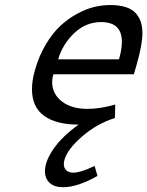

<svg xmlns="http://www.w3.org/2000/svg" viewBox="-20 -495 599 780"><path d="M122.6 -212.4Q138.7 -269 166.3 -314.9Q193.8 -360.8 225.1 -389.9Q256.3 -418.9 292.7 -438.7Q329.1 -458.5 362.3 -466.6Q395.5 -474.6 427.7 -474.6Q464.8 -474.6 491 -466.1Q517.1 -457.5 531.5 -441.4Q545.9 -425.3 552.2 -405.5Q558.6 -385.7 558.6 -360.4Q558.6 -313.5 534.7 -231L523.9 -193.4H196.8Q191.9 -177.2 191.9 -161.1Q191.9 -114.3 230.7 -83.5Q269.5 -52.7 335.4 -52.7Q387.2 -52.7 448.2 -70.3L446.8 -15.6Q373 7.8 313.7 59.3Q254.4 110.8 242.2 153.3Q239.3 163.1 239.3 171.4Q239.3 187.5 249.5 197Q259.8 206.5 277.8 206.5Q307.1 206.5 364.3 179.2L376 219.7Q294.9 265.6 236.3 265.6Q201.2 265.6 181.9 248Q162.6 230.5 162.6 200.2Q162.6 160.6 197 110.4Q231.4 60.1 299.3 11.2Q208.5 11.2 159.2 -24.4Q109.9 -60.1 109.9 -132.3Q109.9 -169.4 122.6 -212.4ZM390.6 -405.3Q328.6 -405.3 281.2 -360.1Q233.9 -314.9 216.3 -253.9H463.4Q475.1 -294.4 475.1 -325.2Q475.1 -405.3 390.6 -405.3Z"/></svg>

Font: Cantarell
Style: Italic
Weight: 400
Italic angle: -16°
Designer: Dave Crossland
Version: Version 1.004